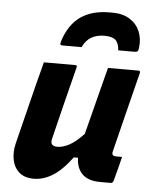

<svg xmlns="http://www.w3.org/2000/svg" viewBox="-56 -848 712 907"><g transform="rotate(5 300.0 -395.0)"><path d="M138 -540H286Q298 -540 294 -529Q272 -442 250.5 -356.5Q229 -271 208 -184Q199 -148 236 -148Q261 -148 291 -163.5Q321 -179 360 -220Q372 -266 383.5 -311.5Q395 -357 409 -411.5Q423 -466 442 -540H586Q597 -540 594 -529Q570 -433 544.5 -332Q519 -231 499 -149Q496 -137 501 -132Q506 -127 515 -127H545Q538 -98 530.5 -69Q523 -40 515 -11Q512 0 501 0H453Q395 0 367 -28Q339 -56 338 -105H318Q271 -42 227 -15Q183 12 138 12Q94 12 68.5 -10.5Q43 -33 36 -69.5Q29 -106 39 -147Q57 -221 76 -295.5Q95 -370 113 -444Q120 -470 126.5 -495Q133 -520 138 -540ZM412 -690Q378 -690 352 -676Q326 -662 309 -627H220Q210 -627 208.5 -631Q207 -635 211 -649Q237 -728 290.5 -765Q344 -802 427 -802H441Q490 -802 523 -781Q556 -760 570.5 -725.5Q585 -691 580 -649Q579 -635 574.5 -631Q570 -627 560 -627H483Q481 -661 465 -675.5Q449 -690 412 -690Z"/></g></svg>

Font: Recursive Sn Lnr St XBd
Style: Italic
Weight: 800
Italic angle: -15°
Version: Version 1.079;hotconv 1.0.112;makeotfexe 2.5.65598; ttfautoh